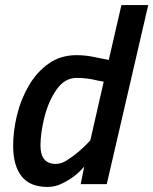

<svg xmlns="http://www.w3.org/2000/svg" viewBox="-20 -728 606 759"><path d="M168 11Q98 11 65 -31.5Q32 -74 32 -151Q32 -211 47.5 -274Q63 -337 94.5 -390.5Q126 -444 173 -477Q220 -510 283 -510Q322 -510 365 -500L410 -491L460 -708H566L402 0H299L313 -70Q279 -28 224 -2Q198 11 168 11ZM201 -80Q222 -80 244 -94Q292 -124 337 -173L390 -405L364 -410Q325 -420 283 -420Q236 -420 204 -374.5Q172 -329 156 -266Q140 -203 140 -152Q140 -80 201 -80Z"/></svg>

Font: Storia Sans SemiBold
Style: Italic
Weight: 600
Italic angle: -13°
Designer: Campivisivi
Foundry: Accademia di Belle Arti di Urbino and students of MA course of Visual design
Version: Version 60.001;May 25, 2020;FontCreator 12.0.0.2522 64-bit